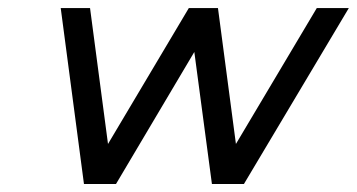

<svg xmlns="http://www.w3.org/2000/svg" viewBox="-20 -460 892 480"><path d="M250 -100.1 452.1 -439.9H524.9L569.8 -100.1L772 -439.9H852.1L589.8 0H509.8L465.8 -330.1L270 0H189.9L131.8 -439.9H205.1Z"/></svg>

Font: Pfennig
Style: Italic
Weight: 500
Italic angle: -13°
Version: Version 20120410 ; ttfautohint (v0.8)